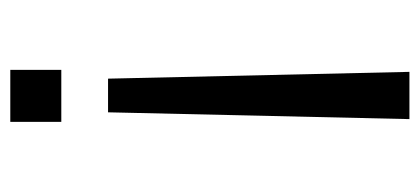

<svg xmlns="http://www.w3.org/2000/svg" viewBox="-241 -574 815 373"><g transform="rotate(90 166.5 -387.5)"><path d="M119.6 -775.4H211.4L198.2 -189.9H132.8ZM115.7 -99.1H216.8V0H115.7Z"/></g></svg>

Font: Duru Sans
Style: Regular
Weight: 400
Designer: Onur Yazõcõgil
Foundry: Onur Yazõcõgil
Version: Version 1.001